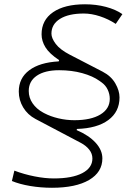

<svg xmlns="http://www.w3.org/2000/svg" viewBox="-20 -786 626 913"><path d="M227.1 106.9Q173.8 106.9 123.3 98.4Q72.8 89.8 36.6 74.7L48.3 25.4Q94.7 43 144.3 52.7Q193.8 62.5 236.3 62.5Q322.8 62.5 371.1 37.4Q419.4 12.2 419.4 -32.2Q419.4 -55.2 404.5 -74.2Q389.6 -93.3 363.8 -106.9L148.9 -220.2Q111.3 -240.2 90.3 -275.1Q69.3 -310.1 69.3 -350.6Q69.3 -414.6 119.1 -451.9Q168.9 -489.3 259.3 -494.1L261.2 -500Q214.8 -530.8 196.3 -560.8Q177.7 -590.8 177.7 -623Q177.7 -690.4 232.4 -728Q287.1 -765.6 384.3 -765.6Q437 -765.6 483.9 -753.2Q530.8 -740.7 562 -718.8L530.3 -672.4Q495.6 -695.3 455.3 -708.5Q415 -721.7 378.4 -721.7Q306.2 -721.7 265.4 -696.3Q224.6 -670.9 224.6 -626Q224.6 -604.5 244.9 -577.4Q265.1 -550.3 311 -526.4L467.8 -445.3Q508.3 -424.3 528.3 -389.6Q548.3 -355 548.3 -322.8Q548.3 -254.4 495.1 -215.1Q441.9 -175.8 346.2 -172.9L344.2 -167.5Q402.3 -142.6 434.6 -107.4Q466.8 -72.3 466.8 -32.7Q466.8 32.7 403.6 69.8Q340.3 106.9 227.1 106.9ZM333.5 -214.4Q412.6 -214.4 457.3 -241.5Q502 -268.6 502 -315.9Q502 -338.4 492.2 -359.4Q482.4 -380.4 463.4 -394L453.1 -401.4Q421.4 -424.3 371.1 -438.2Q320.8 -452.1 261.2 -452.1Q193.4 -452.1 155 -426Q116.7 -399.9 116.7 -353.5Q116.7 -321.3 135 -294.7Q153.3 -268.1 184.6 -251L190.9 -247.6Q219.7 -232.4 257.3 -223.4Q294.9 -214.4 333.5 -214.4Z"/></svg>

Font: Cascadia Code NF ExtraLight
Style: Italic
Weight: 200
Italic angle: -10°
Monospace: yes
Designer: Aaron Bell
Foundry: Saja Typeworks
Version: Version 2404.023; ttfautohint (v1.8.4)